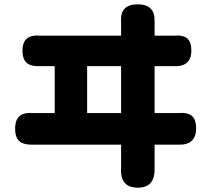

<svg xmlns="http://www.w3.org/2000/svg" viewBox="-20 -812 978 888"><path d="M618 56Q535 56 540 -33Q540 -34 540 -35V-143H346H152Q145 -143 137 -143Q93 -141 72 -157Q50 -174 50 -216Q50 -259 72 -277Q94 -293 139 -289Q146 -289 152 -289H233V-506H187Q177 -506 167 -506Q125 -504 105 -520Q84 -537 84 -577.5Q84 -618 106 -635Q126 -651 169 -647Q178 -647 187 -647H540V-713Q535 -792 617 -792Q698 -792 695 -712V-647H768Q776 -647 783 -647Q825 -651 845 -635Q865 -619 865 -578Q865 -501 780 -506Q774 -506 768 -506H695V-289H790Q796 -289 801 -289Q846 -293 866 -277Q887 -261 887 -218Q887 -138 799 -143Q795 -143 790 -143H695V-37Q695 -36 695 -35Q698 56 618 56ZM383 -289H540V-506H383V-397Z"/></svg>

Font: GenSenRounded TW H
Style: Regular
Weight: 900
Version: Version 1.501;PS 1;hotconv 16.6.51;makeotf.lib2.5.65220